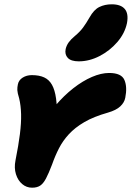

<svg xmlns="http://www.w3.org/2000/svg" viewBox="-20 -860 612 892"><path d="M129 12Q103 12 83 -5Q63 -22 54 -51Q45 -80 52 -115Q66 -185 72.5 -237Q79 -289 78 -329.5Q77 -370 69 -403Q61 -429 60.5 -441.5Q60 -454 63 -468Q67 -488 85.5 -499.5Q104 -511 128 -511Q162 -511 185 -500.5Q208 -490 221.5 -466Q235 -442 240.5 -402Q246 -362 244 -303L165 -265Q197 -322 237 -369Q277 -416 320.5 -450Q364 -484 407 -502.5Q450 -521 487 -521Q544 -521 558 -488.5Q572 -456 562 -406Q558 -384 539 -366Q520 -348 482 -337Q415 -318 371.5 -292.5Q328 -267 300 -236.5Q272 -206 254 -171Q236 -136 222 -96Q206 -54 193.5 -30.5Q181 -7 166.5 2.5Q152 12 129 12ZM346 -575Q310 -575 295 -591Q280 -607 285 -632Q289 -649 299 -663Q309 -677 327 -692Q351 -712 365.5 -731.5Q380 -751 396 -779Q416 -815 441.5 -827.5Q467 -840 499 -840Q541 -840 559.5 -818.5Q578 -797 570 -753Q560 -705 525 -664.5Q490 -624 442.5 -599.5Q395 -575 346 -575Z"/></svg>

Font: Shantell Sans ExtraBold
Style: Italic
Weight: 800
Italic angle: -11°
Designer: Stephen Nixon, Anya Danilova, Shantell Martin
Foundry: Arrow Type
Version: Version 1.011;[c5ecc13dd]